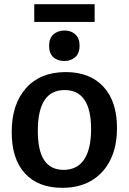

<svg xmlns="http://www.w3.org/2000/svg" viewBox="-20 -888 616 919"><path d="M295 -543Q410 -543 475 -473Q540 -403 540 -276Q540 -187 508.5 -123Q477 -59 418.5 -24Q360 11 278 11Q163 11 99.5 -58Q36 -127 36 -256Q36 -389 104.5 -466Q173 -543 295 -543ZM289 -457Q161 -457 161 -262Q161 -166 192 -120.5Q223 -75 284 -75Q350 -75 383 -125Q416 -175 416 -270Q416 -457 289 -457ZM433 -868V-783H144V-868ZM288 -596Q255 -596 235 -614.5Q215 -633 215 -668Q215 -705 236 -723.5Q257 -742 289 -742Q320 -742 340.5 -723.5Q361 -705 361 -669Q361 -633 340 -614.5Q319 -596 288 -596Z"/></svg>

Font: Bitter SemiBold
Style: Regular
Weight: 600
Designer: Sol Matas, and Bitter project Authors
Foundry: Sol Matas
Version: Version 2.001